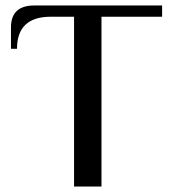

<svg xmlns="http://www.w3.org/2000/svg" viewBox="-20 -680 621 700"><path d="M250 -619H165Q42 -619 42 -502H20V-580Q20 -660 105 -660H571V-619H350V0H250Z"/></svg>

Font: El Messiri Medium
Style: Regular
Weight: 500
Designer: Mohamed Gaber
Foundry: Kief Type Foundry
Version: Version 2.007